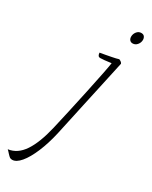

<svg xmlns="http://www.w3.org/2000/svg" viewBox="-429 -686 980 1239"><g transform="rotate(30 61.0 -67.0)"><path d="M209 -392Q194 -325 133 -43L80 201Q61 285 32.5 352.5Q4 420 -28 458Q-60 496 -90 496Q-101 496 -108 491Q-115 486 -127 473Q-139 459 -148 451Q-80 442 -35 374.5Q10 307 39 183Q68 59 108 -128Q148 -315 155 -365Q96 -357 75 -357Q64 -357 59 -364Q54 -371 53 -385L93 -392Q103 -394 135 -400Q167 -406 185 -412Q205 -404 209 -392ZM178 -577Q178 -597 191 -613.5Q204 -630 224 -630Q240 -630 247.5 -620Q255 -610 255 -596Q255 -576 241.5 -559.5Q228 -543 208 -543Q194 -543 186 -552.5Q178 -562 178 -577Z"/></g></svg>

Font: Charmonman
Style: Regular
Weight: 400
Designer: Ekaluck Peanpanawate
Foundry: Cadson Demak Co.,Ltd.
Version: Version 1.000; ttfautohint (v1.6)